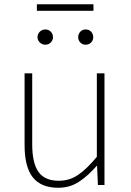

<svg xmlns="http://www.w3.org/2000/svg" viewBox="-20 -873 617 906"><path d="M421 -853H154V-822H421ZM194 -662Q209 -662 219.5 -672.5Q230 -683 230 -697Q230 -713 219.5 -723.5Q209 -734 194 -734Q179 -734 168 -723.5Q157 -713 157 -697Q157 -683 168 -672.5Q179 -662 194 -662ZM384 -662Q400 -662 410 -672.5Q420 -683 420 -697Q420 -713 410 -723.5Q400 -734 384 -734Q369 -734 359 -723.5Q349 -713 349 -697Q349 -683 359 -672.5Q369 -662 384 -662ZM255 13Q310 13 353 -15.5Q396 -44 436 -90H438L442 0H473V-527H437V-133Q388 -74 347.5 -47Q307 -20 258 -20Q191 -20 161.5 -62Q132 -104 132 -192V-527H96V-188Q96 -85 135 -36Q174 13 255 13Z"/></svg>

Font: Spoqa Han Sans Neo Thin
Style: Regular
Weight: 100
Designer: [Spoqa Han Sans Neo] Dong-huui Kim  Younghwa Kang  Yujin Lee  [Noto Sans] Ryoko NISHIZUKA  (kana & ideographs); Paul D. 
Foundry: Spoqa (http://www.spoqa-han-sans.com)
Version: Version 1.100;hotconv 1.0.109;makeotfexe 2.5.65596